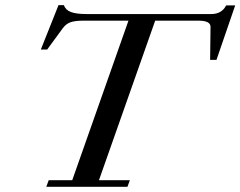

<svg xmlns="http://www.w3.org/2000/svg" viewBox="-20 -717 923 737"><path d="M157.7 0 167 -25.4H257.3L473.1 -637.7H300.8Q268.6 -637.7 251.2 -631.8Q233.9 -626 221.2 -608.9L161.1 -526.9H136.7L204.6 -697.3H225.1Q231.9 -678.2 252.7 -670.7Q273.4 -663.1 311.5 -663.1H791Q831.1 -663.1 848.1 -696.3H882.8L811 -487.3H786.6L788.1 -614.3Q788.1 -637.7 741.7 -637.7H575.7L359.9 -25.4H478.5L469.2 0Z"/></svg>

Font: Elstob 18pt Medium
Style: Italic
Weight: 500
Italic angle: -20°
Designer: Peter S. Baker
Version: Version 1.015